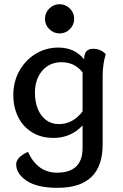

<svg xmlns="http://www.w3.org/2000/svg" viewBox="-20 -651 584 915"><path d="M260.3 -59.6Q327.6 -59.6 373.5 -120.1V-306.2Q335.4 -354.5 273.4 -354.5Q216.3 -354.5 181.4 -314Q146.5 -273.4 146.5 -208.5Q146.5 -166 159.9 -132.6Q173.3 -99.1 199 -79.3Q224.6 -59.6 260.3 -59.6ZM254.4 244.1Q156.7 244.1 106.9 210.4Q57.1 176.8 57.1 132.3Q57.1 98.1 113.3 72.8Q158.7 171.9 251.5 171.9Q373.5 171.9 373.5 54.2V-53.2Q317.4 6.3 235.4 6.3Q176.8 6.3 133.8 -19.8Q90.8 -45.9 67.1 -92.3Q43.5 -138.7 43.5 -197.8Q43.5 -262.2 72.5 -313.7Q101.6 -365.2 150.4 -394.8Q199.2 -424.3 258.3 -424.3Q335.4 -424.3 380.9 -368.2Q380.9 -418.5 422.9 -418.5Q460 -418.5 483.9 -393.1Q469.2 -343.8 469.2 -289.6V38.1Q469.2 244.1 254.4 244.1ZM264.2 -491.7Q235.4 -491.7 214.8 -512.2Q194.3 -532.7 194.3 -561.5Q194.3 -589.8 214.8 -610.4Q235.4 -630.9 264.2 -630.9Q292.5 -630.9 313 -610.4Q333.5 -589.8 333.5 -561.5Q333.5 -532.7 313 -512.2Q292.5 -491.7 264.2 -491.7Z"/></svg>

Font: Bainsley
Style: Regular
Weight: 400
Designer: Paul James MIller
Foundry: High-Logic / Made with FontCreator
Version: Version 1.411;March 28, 2021;FontCreator 13.0.0.2683 64-bit